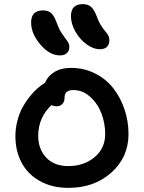

<svg xmlns="http://www.w3.org/2000/svg" viewBox="-20 -993 692 925"><path d="M461.9 -755.9Q428.7 -755.9 395.8 -780.5Q362.8 -805.2 342.3 -842.5Q321.8 -879.9 321.8 -915Q321.8 -973.1 378.9 -973.1Q402.8 -973.1 417.7 -960.9Q432.6 -948.7 445.8 -915Q452.6 -895 461.9 -878.7Q471.2 -862.3 478.5 -853Q485.8 -843.8 492.7 -835.4Q499.5 -827.1 503.2 -818.4Q506.8 -809.6 506.8 -798.8Q506.8 -778.3 495.1 -767.1Q483.4 -755.9 461.9 -755.9ZM269 -726.1Q219.2 -726.1 174.6 -778.3Q129.9 -830.6 129.9 -884.8Q129.9 -942.9 188 -942.9Q211.9 -942.9 226.3 -930.2Q240.7 -917.5 253.9 -881.8Q265.1 -850.1 280.8 -827.9Q296.4 -805.7 305.2 -793.7Q314 -781.7 314 -767.1Q314 -748 302.2 -737.1Q290.5 -726.1 269 -726.1ZM309.1 -87.9Q231 -87.9 172.4 -120.6Q113.8 -153.3 84 -209.5Q54.2 -265.6 54.2 -336.9Q54.2 -374.5 63.7 -410.9Q73.2 -447.3 88.1 -474.9Q103 -502.4 122.6 -526.9Q142.1 -551.3 160.4 -567.1Q178.7 -583 196.8 -594.2Q209.5 -626 241.9 -646Q274.4 -666 321.8 -666Q383.8 -666 436.5 -639.9Q489.3 -613.8 524.4 -569.6Q559.6 -525.4 579.3 -467.8Q599.1 -410.2 599.1 -347.2Q599.1 -235.8 516.8 -161.9Q434.6 -87.9 309.1 -87.9ZM164.1 -338.9Q164.1 -274.9 202.4 -233.9Q240.7 -192.9 309.1 -192.9Q385.3 -192.9 436 -236.1Q486.8 -279.3 486.8 -347.2Q486.8 -397.9 469 -445.6Q451.2 -493.2 415 -526.1Q378.9 -559.1 333 -559.1Q291 -559.1 291 -522.9Q291 -502.9 280.3 -491.9Q269.5 -481 252.9 -481Q239.7 -481 228 -486.8Q164.1 -426.3 164.1 -338.9Z"/></svg>

Font: Shantell Sans Irregular Bouncy
Style: Regular
Weight: 500
Designer: Stephen Nixon, Anya Danilova, Shantell Martin
Foundry: Arrow Type
Version: Version 1.006;[9816181b4]